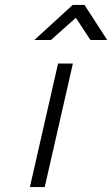

<svg xmlns="http://www.w3.org/2000/svg" viewBox="-20 -757 454 777"><path d="M215 -500H275L161 0H101ZM274 -737H322L414 -595H346L287 -685L186 -595H119Z"/></svg>

Font: Panefresco 250wt
Style: Italic
Weight: 300
Version: Version 1.000